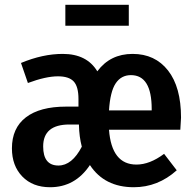

<svg xmlns="http://www.w3.org/2000/svg" viewBox="-20 -770 812 805"><path d="M520 -750V-662H254V-750ZM739 -277Q739 -268 736 -226H437Q448 -80 552 -80Q608 -80 668 -125L721 -56Q642 15 541 15Q418 15 357 -78Q295 15 190 15Q117 15 73.5 -30Q30 -75 30 -148Q30 -233 88.5 -278Q147 -323 257 -323H309V-355Q309 -407 289 -428.5Q269 -450 223 -450Q172 -450 97 -422L68 -506Q159 -544 243 -544Q344 -544 388 -471Q442 -544 536 -544Q630 -544 684.5 -474.5Q739 -405 739 -277ZM616 -307V-313Q616 -455 529 -455Q488 -455 465 -420.5Q442 -386 437 -307ZM225 -76Q282 -76 323 -155Q312 -197 311 -246V-248H271Q161 -248 161 -156Q161 -76 225 -76Z"/></svg>

Font: Fira Sans Condensed Medium
Style: Regular
Weight: 500
Width: 3
Designer: Carrois Corporate & Edenspiekermann AG
Foundry: Carrois Corporate GbR & Edenspiekermann AG
Version: Version 4.203;PS 004.203;hotconv 1.0.88;makeotf.lib2.5.64775